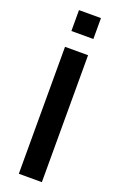

<svg xmlns="http://www.w3.org/2000/svg" viewBox="-173 -956 627 1002"><g transform="rotate(20 140.5 -455.0)"><path d="M77 0V-705H205V0ZM80 -794V-910H202V-794Z"/></g></svg>

Font: Nunito Sans
Style: Bold
Weight: 700
Designer: Vernon Adams
Foundry: Vernon Adams
Version: Version 3.101; ttfautohint (v1.8.4.7-5d5b);gftools[0.9.27]